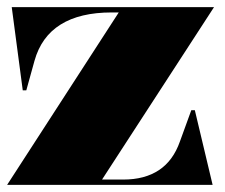

<svg xmlns="http://www.w3.org/2000/svg" viewBox="-20 -520 632 540"><path d="M0 0 314 -485H294Q205 -485 150.5 -451Q96 -417 77 -349L54 -266H44L13 -500H582L267 -15H327Q387 -15 427 -41.5Q467 -68 486 -122L518 -210H528L578 0Z"/></svg>

Font: Kalnia Thin
Style: Bold
Weight: 700
Version: Version 1.105